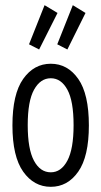

<svg xmlns="http://www.w3.org/2000/svg" viewBox="-20 -713 390 741"><path d="M176 8Q111 8 69.5 -50.5Q28 -109 28 -229Q28 -350 69.5 -408.5Q111 -467 176 -467Q241 -467 282 -408.5Q323 -350 323 -229Q323 -109 282 -50.5Q241 8 176 8ZM176 -48Q216 -48 240 -93Q264 -138 264 -230Q264 -323 240 -367Q216 -411 176 -411Q136 -411 111.5 -367Q87 -323 87 -230Q87 -138 111 -93Q135 -48 176 -48ZM240 -522 201 -542 261 -693 310 -663ZM131 -522 92 -542 152 -693 202 -663Z"/></svg>

Font: Inconsolata ExtraCondensed
Style: Regular
Weight: 400
Width: 2
Monospace: yes
Designer: Raph Levien, Cyreal, Brenton Simpson
Foundry: Raph Levien, Cyreal, Google
Version: Version 3.001; ttfautohint (v1.8.2.53-6de2)